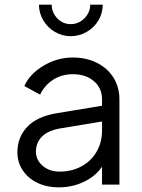

<svg xmlns="http://www.w3.org/2000/svg" viewBox="-20 -796 612 828"><path d="M55 -139Q55 -204 97.5 -249Q140 -294 226 -308L420 -340V-368Q420 -416 385 -446Q350 -476 294 -476Q246 -476 209 -452Q172 -428 153 -388L85 -425Q108 -477 167.5 -512.5Q227 -548 294 -548Q352 -548 398 -525Q444 -502 469.5 -461Q495 -420 495 -368V0H420V-77Q393 -37 343 -12.5Q293 12 232 12Q182 12 141.5 -7.5Q101 -27 78 -61.5Q55 -96 55 -139ZM237 -56Q290 -56 332 -79Q374 -102 397 -142.5Q420 -183 420 -232V-272L244 -243Q188 -234 161.5 -207.5Q135 -181 135 -142Q135 -106 164 -81Q193 -56 237 -56ZM148 -776H203Q203 -742 227 -717Q251 -692 285 -692Q319 -692 344 -717Q369 -742 369 -776H423Q423 -739 404.5 -708Q386 -677 354 -658.5Q322 -640 285 -640Q248 -640 216.5 -658.5Q185 -677 166.5 -708.5Q148 -740 148 -776Z"/></svg>

Font: Eudoxus Sans
Style: Regular
Weight: 400
Designer: Stijn de Vries
Foundry: tokotype
Version: Version 2.005